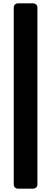

<svg xmlns="http://www.w3.org/2000/svg" viewBox="-20 -916 305 1144"><path d="M87 208Q76 208 69 201Q62 194 62 183V-871Q62 -882 69 -889Q76 -896 87 -896H177Q188 -896 195.5 -889Q203 -882 203 -871V183Q203 194 195.5 201Q188 208 177 208Z"/></svg>

Font: Fz Rubik
Style: Bold
Weight: 700
Designer: Hubert and Fischer
Foundry: Hubert and Fischer
Version: Vit hóa bi FontZin.com